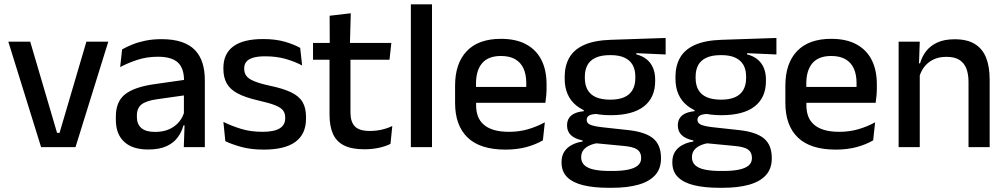

<svg xmlns="http://www.w3.org/2000/svg" viewBox="-20 -682 4664 890"><path d="M256 -66 380.5 -489H482L330 0H170.5L18.5 -489H120L244.5 -66Z M832 0 836 -116 832.5 -131V-285L833 -309.5Q833 -366 804.2 -392.5Q775.5 -419 712 -419Q660.5 -419 616.5 -404.5Q572.5 -390 537 -371L546 -453Q566 -464.5 593 -475.5Q620 -486.5 654 -493.5Q688 -500.5 728.5 -500.5Q784 -500.5 822.5 -487.2Q861 -474 884.5 -449Q908 -424 918.8 -389Q929.5 -354 929.5 -311V0ZM666.5 11Q594 11 555.5 -24.8Q517 -60.5 517 -126.5V-141.5Q517 -211.5 560.2 -245.2Q603.5 -279 696.5 -292L843.5 -313L849 -242L708 -222Q657.5 -215 636 -197.8Q614.5 -180.5 614.5 -147V-140Q614.5 -106.5 635.2 -88.5Q656 -70.5 698.5 -70.5Q737.5 -70.5 765.5 -83.5Q793.5 -96.5 811 -118.2Q828.5 -140 835 -166.5L848.5 -101H830.5Q822.5 -71 804 -45.5Q785.5 -20 752.2 -4.5Q719 11 666.5 11Z M1202.5 11.5Q1143.5 11.5 1099 -0.8Q1054.5 -13 1024.5 -27.5L1015.5 -117Q1052.5 -98.5 1097 -84.8Q1141.5 -71 1197 -71Q1250.5 -71 1276.2 -86.8Q1302 -102.5 1302 -133.5V-137.5Q1302 -157.5 1291.5 -170.8Q1281 -184 1254.2 -194.5Q1227.5 -205 1178.5 -216Q1117 -230 1081.5 -249Q1046 -268 1030.8 -295.8Q1015.5 -323.5 1015.5 -362.5V-367Q1015.5 -433 1061.5 -467Q1107.5 -501 1199.5 -501Q1257.5 -501 1300.5 -488.5Q1343.5 -476 1371.5 -460L1380.5 -378.5Q1347 -396.5 1304.2 -408.8Q1261.5 -421 1209.5 -421Q1174 -421 1152.5 -414.2Q1131 -407.5 1121.5 -395.2Q1112 -383 1112 -366V-362.5Q1112 -344 1122 -330.2Q1132 -316.5 1157.8 -305.8Q1183.5 -295 1229.5 -285Q1291.5 -272 1328.5 -254.5Q1365.5 -237 1382 -209.8Q1398.5 -182.5 1398.5 -139.5V-132Q1398.5 -60.5 1349.5 -24.5Q1300.5 11.5 1202.5 11.5Z M1669 10Q1610.5 10 1575 -7.8Q1539.5 -25.5 1523.5 -61.2Q1507.5 -97 1507.5 -150.5V-449.5H1604.5V-162Q1604.5 -117 1625 -96Q1645.5 -75 1694 -75Q1723 -75 1749.5 -81Q1776 -87 1798.5 -98L1790 -15Q1766 -3 1734.5 3.5Q1703 10 1669 10ZM1431 -405V-483H1794L1785.5 -405ZM1508.5 -474.5 1508 -609 1606 -620.5 1602 -474.5Z M1884.5 0V-662H1982.5V0Z M2323 11.5Q2206 11.5 2147.8 -44.2Q2089.5 -100 2089.5 -205V-285Q2089.5 -388.5 2143.8 -445.2Q2198 -502 2302 -502Q2372.5 -502 2419.5 -476.2Q2466.5 -450.5 2490 -403.5Q2513.5 -356.5 2513.5 -292V-273.5Q2513.5 -256.5 2512 -239Q2510.5 -221.5 2508 -205.5H2418Q2419 -231.5 2419.2 -254.5Q2419.5 -277.5 2419.5 -296.5Q2419.5 -337 2406.5 -365Q2393.5 -393 2367.5 -407.8Q2341.5 -422.5 2302 -422.5Q2243.5 -422.5 2215 -389.2Q2186.5 -356 2186.5 -294.5V-248.5L2187 -237V-193.5Q2187 -166 2195.2 -143.5Q2203.5 -121 2221.8 -104.8Q2240 -88.5 2269 -79.8Q2298 -71 2339.5 -71Q2386.5 -71 2427.8 -83Q2469 -95 2505.5 -115L2496.5 -31.5Q2463.5 -12 2419.8 -0.2Q2376 11.5 2323 11.5ZM2141.5 -205.5V-279H2488V-205.5Z M2810.5 -148Q2707.5 -148 2652.5 -192Q2597.5 -236 2597.5 -317.5V-325.5Q2597.5 -377 2619 -414.8Q2640.5 -452.5 2687.8 -473.8Q2735 -495 2811.5 -497.5L3065.5 -506V-429.5L2929.5 -435.5V-430Q2958.5 -422.5 2977.8 -406.8Q2997 -391 3007 -367.5Q3017 -344 3017 -312V-306.5Q3017 -229.5 2964.8 -188.8Q2912.5 -148 2810.5 -148ZM2806.5 110.5H2819Q2861.5 110.5 2891 104.5Q2920.5 98.5 2936.2 85.5Q2952 72.5 2952 51V49.5Q2952 24 2934 11.2Q2916 -1.5 2871.5 -5.5L2730.5 -19L2755 -20Q2731 -16 2712.8 -7.8Q2694.5 0.5 2684.2 13.8Q2674 27 2674 46.5V47.5Q2674 70.5 2689.8 84.5Q2705.5 98.5 2735.2 104.5Q2765 110.5 2806.5 110.5ZM2800.5 188.5Q2733 188.5 2684.2 176.8Q2635.5 165 2609.2 139.2Q2583 113.5 2583 71V69Q2583 40.5 2595.8 21Q2608.5 1.5 2630.8 -10.2Q2653 -22 2680.5 -26V-31Q2644 -38.5 2626.2 -55.8Q2608.5 -73 2608.5 -100.5V-101Q2608.5 -120 2617 -133.8Q2625.5 -147.5 2642.8 -155.8Q2660 -164 2686 -166.5V-177.5L2789 -152.5L2751.5 -154Q2722 -153.5 2710.8 -146.5Q2699.5 -139.5 2699.5 -126.5V-126Q2699.5 -111 2716.2 -103.8Q2733 -96.5 2773 -92L2892 -79Q2971 -70.5 3007.5 -40.5Q3044 -10.5 3044 50.5V53Q3044 100 3016.8 130Q2989.5 160 2938.8 174.2Q2888 188.5 2817 188.5ZM2809 -220Q2847.5 -220 2873.2 -231.2Q2899 -242.5 2912 -265Q2925 -287.5 2925 -320V-327.5Q2925 -359.5 2912.2 -381.5Q2899.5 -403.5 2874.2 -415Q2849 -426.5 2810.5 -426.5H2808Q2766.5 -426.5 2740.5 -414.2Q2714.5 -402 2702.8 -379.8Q2691 -357.5 2691 -327V-320Q2691 -287.5 2704 -265Q2717 -242.5 2743.2 -231.2Q2769.5 -220 2809 -220Z M3324 -148Q3221 -148 3166 -192Q3111 -236 3111 -317.5V-325.5Q3111 -377 3132.5 -414.8Q3154 -452.5 3201.2 -473.8Q3248.5 -495 3325 -497.5L3579 -506V-429.5L3443 -435.5V-430Q3472 -422.5 3491.2 -406.8Q3510.5 -391 3520.5 -367.5Q3530.5 -344 3530.5 -312V-306.5Q3530.5 -229.5 3478.2 -188.8Q3426 -148 3324 -148ZM3320 110.5H3332.5Q3375 110.5 3404.5 104.5Q3434 98.5 3449.8 85.5Q3465.5 72.5 3465.5 51V49.5Q3465.5 24 3447.5 11.2Q3429.5 -1.5 3385 -5.5L3244 -19L3268.5 -20Q3244.5 -16 3226.2 -7.8Q3208 0.5 3197.8 13.8Q3187.5 27 3187.5 46.5V47.5Q3187.5 70.5 3203.2 84.5Q3219 98.5 3248.8 104.5Q3278.5 110.5 3320 110.5ZM3314 188.5Q3246.5 188.5 3197.8 176.8Q3149 165 3122.8 139.2Q3096.5 113.5 3096.5 71V69Q3096.5 40.5 3109.2 21Q3122 1.5 3144.2 -10.2Q3166.5 -22 3194 -26V-31Q3157.5 -38.5 3139.8 -55.8Q3122 -73 3122 -100.5V-101Q3122 -120 3130.5 -133.8Q3139 -147.5 3156.2 -155.8Q3173.5 -164 3199.5 -166.5V-177.5L3302.5 -152.5L3265 -154Q3235.5 -153.5 3224.2 -146.5Q3213 -139.5 3213 -126.5V-126Q3213 -111 3229.8 -103.8Q3246.5 -96.5 3286.5 -92L3405.5 -79Q3484.5 -70.5 3521 -40.5Q3557.5 -10.5 3557.5 50.5V53Q3557.5 100 3530.2 130Q3503 160 3452.2 174.2Q3401.5 188.5 3330.5 188.5ZM3322.5 -220Q3361 -220 3386.8 -231.2Q3412.5 -242.5 3425.5 -265Q3438.5 -287.5 3438.5 -320V-327.5Q3438.5 -359.5 3425.8 -381.5Q3413 -403.5 3387.8 -415Q3362.5 -426.5 3324 -426.5H3321.5Q3280 -426.5 3254 -414.2Q3228 -402 3216.2 -379.8Q3204.5 -357.5 3204.5 -327V-320Q3204.5 -287.5 3217.5 -265Q3230.5 -242.5 3256.8 -231.2Q3283 -220 3322.5 -220Z M3854 11.5Q3737 11.5 3678.8 -44.2Q3620.5 -100 3620.5 -205V-285Q3620.5 -388.5 3674.8 -445.2Q3729 -502 3833 -502Q3903.5 -502 3950.5 -476.2Q3997.5 -450.5 4021 -403.5Q4044.5 -356.5 4044.5 -292V-273.5Q4044.5 -256.5 4043 -239Q4041.5 -221.5 4039 -205.5H3949Q3950 -231.5 3950.2 -254.5Q3950.5 -277.5 3950.5 -296.5Q3950.5 -337 3937.5 -365Q3924.5 -393 3898.5 -407.8Q3872.5 -422.5 3833 -422.5Q3774.5 -422.5 3746 -389.2Q3717.5 -356 3717.5 -294.5V-248.5L3718 -237V-193.5Q3718 -166 3726.2 -143.5Q3734.5 -121 3752.8 -104.8Q3771 -88.5 3800 -79.8Q3829 -71 3870.5 -71Q3917.5 -71 3958.8 -83Q4000 -95 4036.5 -115L4027.5 -31.5Q3994.5 -12 3950.8 -0.2Q3907 11.5 3854 11.5ZM3672.5 -205.5V-279H4019V-205.5Z M4469.5 0V-302Q4469.5 -337.5 4459.8 -363.5Q4450 -389.5 4427.8 -404Q4405.5 -418.5 4367 -418.5Q4331.5 -418.5 4305.5 -405.5Q4279.5 -392.5 4263.2 -370.5Q4247 -348.5 4240 -320.5L4224 -388.5H4245Q4253.5 -419.5 4273 -444.8Q4292.5 -470 4325 -485Q4357.5 -500 4405.5 -500Q4463 -500 4498.5 -478.2Q4534 -456.5 4550.8 -415Q4567.5 -373.5 4567.5 -313V0ZM4145.5 0V-489H4243.5L4239.5 -374.5L4243.5 -368.5V0Z"/></svg>

Font: Anek Bangla Medium Medium
Style: Regular
Weight: 500
Version: Version 1.003